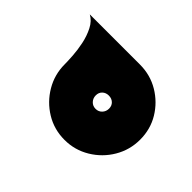

<svg xmlns="http://www.w3.org/2000/svg" viewBox="-111 -504 612 612"><g transform="rotate(-45 195.0 -198.0)"><path d="M196 0Q150 0 111 -23Q72 -46 48.5 -85Q25 -124 25 -170Q25 -217 48.5 -255.5Q72 -294 111 -317Q150 -340 196 -340Q209 -340 233 -341.5Q257 -343 283.5 -348.5Q310 -354 332.5 -365.5Q355 -377 365 -396V-170Q365 -123 342 -84.5Q319 -46 281 -23Q243 0 196 0ZM196 -140Q209 -140 217 -148.5Q225 -157 225 -170Q225 -183 217 -191.5Q209 -200 196 -200Q183 -200 174 -191.5Q165 -183 165 -170Q165 -157 174 -148.5Q183 -140 196 -140Z"/></g></svg>

Font: Reem Kufi Ink
Style: Bold
Weight: 700
Designer: Khaled Hosny
Version: Version 1.002